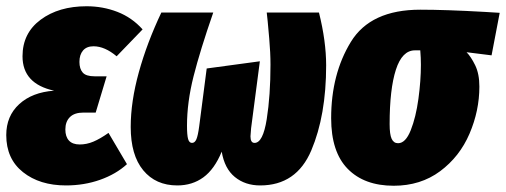

<svg xmlns="http://www.w3.org/2000/svg" viewBox="-22 -574 1618 614"><path d="M-2 -142Q-2 -203 39.5 -241Q81 -279 151 -284Q50 -306 50 -394Q50 -468 108 -511Q166 -554 255 -554Q307 -554 353.5 -536Q400 -518 434 -480L351 -394Q313 -426 277 -426Q255 -426 243.5 -412.5Q232 -399 232 -376Q232 -354 242.5 -342Q253 -330 280 -330H319L284 -214H245Q216 -214 201.5 -199.5Q187 -185 187 -160Q187 -137 198.5 -124.5Q210 -112 233 -112Q255 -112 276.5 -121Q298 -130 325 -149L384 -49Q349 -17 298 1Q247 19 189 19Q105 19 51.5 -23.5Q-2 -66 -2 -142Z M396 -168Q396 -249 422 -343Q448 -437 494 -534H660Q618 -413 597 -330Q576 -247 576 -172Q576 -142 579.5 -129.5Q583 -117 592 -117Q601 -117 606 -128.5Q611 -140 615 -170L639 -355L809 -378L781 -164Q779 -144 779 -138Q779 -117 792 -117Q819 -117 831 -193Q843 -269 843 -367Q843 -405 839 -450.5Q835 -496 834 -506L831 -534H998Q1021 -442 1021 -365Q1021 -205 973.5 -93Q926 19 810 19Q762 19 729 -8Q696 -35 687 -89Q664 -33 628.5 -7Q593 19 545 19Q476 19 436 -29.5Q396 -78 396 -168Z M1037 -196Q1037 -337 1100 -440Q1163 -543 1322 -543Q1403 -543 1527 -536L1576 -533L1550 -397L1470 -407Q1484 -393 1497.5 -365.5Q1511 -338 1511 -297Q1511 -220 1479.5 -146.5Q1448 -73 1385.5 -26.5Q1323 20 1237 20Q1143 20 1090 -34Q1037 -88 1037 -196ZM1324 -367Q1324 -389 1322 -413H1305Q1264 -413 1244 -351Q1224 -289 1224 -177Q1224 -144 1230.5 -130Q1237 -116 1251 -116Q1275 -116 1291.5 -157.5Q1308 -199 1316 -257.5Q1324 -316 1324 -367Z"/></svg>

Font: Fira Sans Extra Condensed Black
Style: Italic
Weight: 900
Width: 3
Italic angle: -8°
Designer: Carrois Corporate & Edenspiekermann AG
Foundry: Carrois Corporate GbR & Edenspiekermann AG
Version: Version 4.203